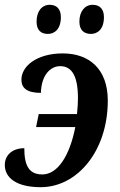

<svg xmlns="http://www.w3.org/2000/svg" viewBox="-26 -768 499 798"><path d="M352 -627C378 -627 406 -645 406 -697C406 -732 387 -748 359 -748C326 -748 304 -720 304 -678C304 -643 323 -627 352 -627ZM173 -627C199 -627 227 -645 227 -697C227 -732 208 -748 181 -748C147 -748 126 -720 126 -678C126 -643 144 -627 173 -627ZM143 10C295 10 422 -140 422 -350C422 -481 345 -546 235 -546C127 -546 63 -493 63 -437C63 -402 86 -382 144 -382C146 -458 185 -493 224 -493C270 -493 298 -457 298 -359C298 -342 297 -324 294 -294H135L124 -240H287C263 -117 212 -43 150 -43C95 -43 75 -79 75 -152C26 -152 -6 -124 -6 -82C-6 -30 41 10 143 10Z"/></svg>

Font: Noto Serif Condensed SemiBold
Style: Italic
Weight: 600
Width: 3
Italic angle: -12°
Designer: Monotype Design Team
Foundry: Monotype Imaging Inc.
Version: Version 2.014